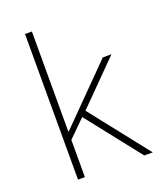

<svg xmlns="http://www.w3.org/2000/svg" viewBox="-137 -829 773 917"><g transform="rotate(-20 249.5 -370.0)"><path d="M100 -740H135V-232H138L218 -313L411 -508H455L246 -297L480 0H437L221 -274L135 -189V0H100Z"/></g></svg>

Font: Plexus Sans ExtraLight
Style: Regular
Weight: 250
Version: Version 2.001;PS 002.001;hotconv 1.0.70;makeotf.lib2.5.58329